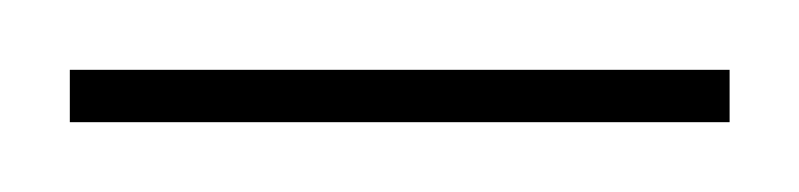

<svg xmlns="http://www.w3.org/2000/svg" viewBox="-20 -581 229 55"><path d="M0 -546V-561H189V-546Z"/></svg>

Font: Smooch Sans Thin
Style: Regular
Weight: 100
Designer: Robert E. Leuschke
Foundry: Robert E. Leuschke
Version: Version 1.010